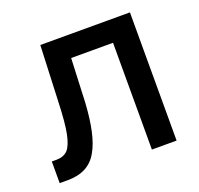

<svg xmlns="http://www.w3.org/2000/svg" viewBox="-101 -656 796 767"><g transform="rotate(-20 297.0 -272.5)"><path d="M96 -110Q113 -129 122 -174Q131 -219 134 -304L144 -545H525V0H420V-454H242L234 -268Q226 -130 189 -67Q152 0 63 0H28V-92H48Q78 -92 96 -110Z"/></g></svg>

Font: Sinter Medium
Style: Regular
Weight: 500
Foundry: Adobe & rsms
Version: Version 1.000